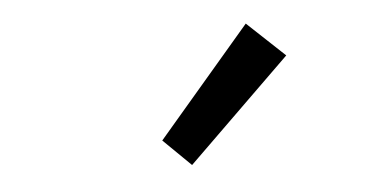

<svg xmlns="http://www.w3.org/2000/svg" viewBox="-31 -920 667 327"><g transform="rotate(-5 303.0 -756.0)"><path d="M286 -640 462 -812 398 -872 239 -686Z"/></g></svg>

Font: Source Han Sans JP
Style: Regular
Weight: 400
Designer: Ryoko NISHIZUKA 西塚涼子 (kana, bopomofo & ideographs); Paul D. Hunt (Latin, Greek & Cyrillic); Sandoll Communications 산돌커뮤니
Foundry: Adobe
Version: Version 2.004;hotconv 1.0.118;makeotfexe 2.5.65603